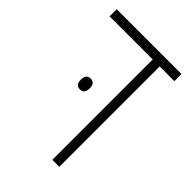

<svg xmlns="http://www.w3.org/2000/svg" viewBox="-180 -663 740 740"><g transform="rotate(45 190.0 -293.0)"><path d="M245 0H283V-547H363V-586H10V-547H245ZM104 -297C104 -280 110 -267 127 -267C147 -267 152 -280 152 -297C152 -314 147 -326 127 -326C111 -326 104 -314 104 -297Z"/></g></svg>

Font: Noto Sans Hebrew Condensed ExtraLight
Style: Regular
Weight: 200
Width: 3
Designer: Monotype Design Team
Foundry: Monotype Imaging Inc.
Version: Version 2.004